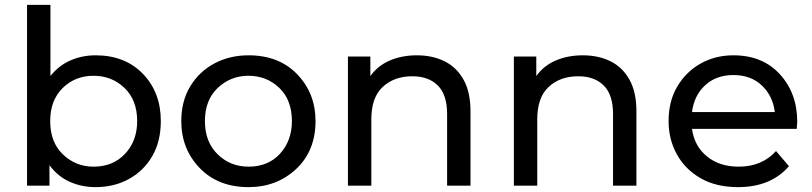

<svg xmlns="http://www.w3.org/2000/svg" viewBox="-20 -762 3334 788"><path d="M372 6Q315 6 266 -16Q217 -38 183 -84V0H91V-742H187V-450Q221 -493 269 -514Q317 -535 372 -535Q493 -535 566.5 -459Q640 -383 640 -265Q640 -181 604.5 -120.5Q569 -60 508.5 -27Q448 6 372 6ZM364 -78Q444 -78 493.5 -131Q543 -184 543 -265Q543 -351 491 -401Q439 -451 364 -451Q288 -451 237 -400.5Q186 -350 186 -265Q186 -178 238.5 -128Q291 -78 364 -78Z M1000 6Q875 6 799.5 -72.5Q724 -151 724 -265Q724 -347 761 -408Q798 -469 860.5 -502Q923 -535 1000 -535Q1125 -535 1200 -457Q1275 -379 1275 -265Q1275 -143 1195.5 -68.5Q1116 6 1000 6ZM1000 -78Q1081 -78 1129.5 -131.5Q1178 -185 1178 -265Q1178 -352 1126 -401.5Q1074 -451 1000 -451Q926 -451 873.5 -401Q821 -351 821 -265Q821 -180 873 -129Q925 -78 1000 -78Z M1911 0H1815V-294Q1815 -373 1777 -411Q1739 -449 1672 -449Q1598 -449 1551 -405.5Q1504 -362 1504 -273V0H1408V-530H1500V-450Q1531 -493 1580.5 -514Q1630 -535 1691 -535Q1755 -535 1804.5 -510.5Q1854 -486 1882.5 -435Q1911 -384 1911 -305Z M2592 0H2496V-294Q2496 -373 2458 -411Q2420 -449 2353 -449Q2279 -449 2232 -405.5Q2185 -362 2185 -273V0H2089V-530H2181V-450Q2212 -493 2261.5 -514Q2311 -535 2372 -535Q2436 -535 2485.5 -510.5Q2535 -486 2563.5 -435Q2592 -384 2592 -305Z M3009 6Q2919 6 2855.5 -30.5Q2792 -67 2758 -128.5Q2724 -190 2724 -265Q2724 -347 2760 -407.5Q2796 -468 2856 -501.5Q2916 -535 2990 -535Q3110 -535 3181 -457Q3252 -379 3252 -262L3250 -233H2820Q2830 -162 2881.5 -120Q2933 -78 3012 -78Q3107 -78 3165 -142L3218 -80Q3144 6 3009 6ZM3160 -302Q3152 -368 3107 -411Q3062 -454 2990 -454Q2920 -454 2874.5 -412.5Q2829 -371 2820 -302Z"/></svg>

Font: Argentum Novus
Style: Regular
Weight: 400
Designer: Julieta Ulanovsky
Foundry: Julieta Ulanovsky
Version: Version 7.20;July 27, 2021;FontCreator 13.0.0.2683 64-bit